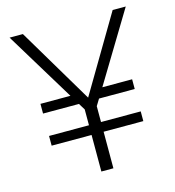

<svg xmlns="http://www.w3.org/2000/svg" viewBox="-105 -789 800 878"><g transform="rotate(-15 295.0 -350.0)"><path d="M371 -371H512V-325H343L324 -294V-219H512V-173H324V0H267V-173H78V-219H267V-294L248 -325H78V-371H220L20 -700H83L296 -342L508 -700H570Z"/></g></svg>

Font: Krub Light
Style: Regular
Weight: 300
Designer: Ekaluck Peanpanawate
Foundry: Cadson Demak Co.,Ltd.
Version: Version 1.000; ttfautohint (v1.6)